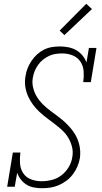

<svg xmlns="http://www.w3.org/2000/svg" viewBox="-20 -989 540 1017"><path d="M203 8Q181 8 159.5 4Q138 0 120.5 -11Q103 -22 90.5 -38Q78 -54 71 -74L58 0H18L48 -181H88Q84 -152 86 -123Q88 -94 103 -71.5Q118 -49 144.5 -39Q171 -29 200 -29Q227 -29 255 -36Q283 -43 306 -61Q329 -79 344 -104Q359 -129 363 -157Q368 -185 361.5 -211Q355 -237 341.5 -259.5Q328 -282 309 -299.5Q290 -317 269.5 -332.5Q249 -348 228.5 -363.5Q208 -379 189 -396.5Q170 -414 154.5 -435Q139 -456 128.5 -479.5Q118 -503 114 -530Q110 -557 115 -585Q118 -607 126 -627Q134 -647 146.5 -666Q159 -685 176 -700.5Q193 -716 213 -726Q233 -736 254.5 -739.5Q276 -743 297 -743Q320 -743 342.5 -738.5Q365 -734 384 -723Q403 -712 417 -695Q431 -678 438 -658L451 -735H491L461 -554H421Q425 -583 423 -611.5Q421 -640 406 -662.5Q391 -685 365 -695.5Q339 -706 310 -706Q293 -706 275 -703.5Q257 -701 240 -693Q223 -685 208 -673Q193 -661 182 -645.5Q171 -630 164 -613Q157 -596 154 -578Q149 -551 155.5 -524.5Q162 -498 175.5 -476Q189 -454 207.5 -436Q226 -418 246.5 -402.5Q267 -387 288 -371.5Q309 -356 327.5 -338.5Q346 -321 362 -300.5Q378 -280 388.5 -256.5Q399 -233 403 -206Q407 -179 403 -151Q399 -128 390 -107Q381 -86 366.5 -66.5Q352 -47 333 -32.5Q314 -18 292 -8.5Q270 1 248 4.5Q226 8 203 8ZM321 -803 296 -827 437 -969 467 -941Z"/></svg>

Font: Iosevka Slab Extralight
Style: Italic
Weight: 200
Italic angle: -9°
Monospace: yes
Designer: Belleve Invis
Foundry: Belleve Invis
Version: Version 11.1.1; ttfautohint (v1.8.3)